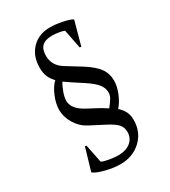

<svg xmlns="http://www.w3.org/2000/svg" viewBox="-180 -802 808 912"><g transform="rotate(-30 224.0 -346.5)"><path d="M67.9 -17.1 104 -140.1 111.8 -138.2 131.8 -39.1Q141.6 -32.7 172.9 -27.3Q204.1 -22 227.1 -22.9Q266.1 -24.4 289.6 -44.7Q313 -64.9 313 -98.1Q313 -124.5 296.4 -141.8Q279.8 -159.2 240.2 -179.2L166 -217.8Q128.4 -237.3 106.2 -274.4Q84 -311.5 84 -350.1Q84 -382.3 99.6 -420.7Q115.2 -459 138.2 -481.9L142.1 -479Q121.1 -499.5 112.5 -520.8Q104 -542 104 -569.8Q104 -632.8 141.8 -672.4Q179.7 -711.9 241.2 -711.9Q272 -711.9 309.6 -704.1Q347.2 -696.3 360.8 -687L325.2 -557.1L316.9 -559.1L296.9 -661.1Q289.6 -666 269.8 -669.4Q250 -672.9 230 -672.9Q192.9 -672.9 175.5 -655.8Q158.2 -638.7 158.2 -604Q158.2 -550.3 207 -520L286.1 -471.2Q337.4 -439 358.6 -409.4Q379.9 -379.9 379.9 -340.8Q379.9 -310.5 365.5 -274.7Q351.1 -238.8 329.1 -213.9Q349.6 -195.3 358.4 -176.5Q367.2 -157.7 367.2 -132.8Q367.2 -66.4 322 -23.7Q276.9 19 208 19Q171.9 19 127.7 7.8Q83.5 -3.4 67.9 -17.1ZM134.8 -371.1Q134.8 -325.7 195.8 -293L250 -264.2Q264.2 -256.8 293.9 -237.8Q314.5 -263.7 321.8 -277.3Q329.1 -291 329.1 -306.2Q329.1 -329.6 312 -351.3Q294.9 -373 252 -400.9L198.2 -436Q175.8 -450.7 165 -459Q152.8 -439.9 143.8 -414.1Q134.8 -388.2 134.8 -371.1Z"/></g></svg>

Font: Halibut Cnd
Style: Regular
Weight: 400
Width: 3
Designer: Matteo Maggi
Foundry: Collletttivo
Version: Version 3.080 | FøM Fix